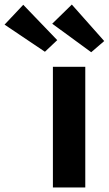

<svg xmlns="http://www.w3.org/2000/svg" viewBox="-166 -822 477 842"><path d="M66 0V-529H208V0ZM234 -593 63 -718 149 -802 291 -642ZM-64 -801 85 -646 31 -595 -146 -714Z"/></svg>

Font: Mach SemiBold
Style: Regular
Weight: 600
Version: Version 1.002